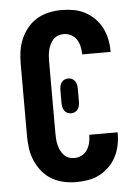

<svg xmlns="http://www.w3.org/2000/svg" viewBox="-53 -785 607 835"><g transform="rotate(-5 250.0 -367.5)"><path d="M247 8Q219 8 191.5 2Q164 -4 140 -18Q116 -32 98 -54Q80 -76 69 -101.5Q58 -127 54 -154.5Q50 -182 50 -210V-525Q50 -553 54 -580.5Q58 -608 69 -633.5Q80 -659 98 -681Q116 -703 140 -717Q164 -731 191.5 -737Q219 -743 247 -743Q273 -743 299 -738.5Q325 -734 348 -722Q371 -710 390 -691.5Q409 -673 421 -649.5Q433 -626 438.5 -600.5Q444 -575 444 -549V-543H320V-546Q320 -562 316 -578.5Q312 -595 303 -609Q294 -623 279 -630.5Q264 -638 247 -638Q234 -638 222 -633.5Q210 -629 201.5 -619.5Q193 -610 187.5 -598.5Q182 -587 179 -575Q176 -563 175 -550Q174 -537 174 -525V-210Q174 -198 175 -185Q176 -172 179 -160Q182 -148 187.5 -136.5Q193 -125 201.5 -115.5Q210 -106 222 -101.5Q234 -97 247 -97Q264 -97 279 -104.5Q294 -112 303 -126Q312 -140 316 -156.5Q320 -173 320 -189V-192H444V-186Q444 -160 438.5 -134.5Q433 -109 421 -85.5Q409 -62 390 -43.5Q371 -25 348 -13Q325 -1 299 3.5Q273 8 247 8ZM250 -292Q242 -292 234 -295.5Q226 -299 221 -306Q216 -313 214 -321.5Q212 -330 212 -338V-398Q212 -406 214 -414.5Q216 -423 221 -430Q226 -437 234 -440.5Q242 -444 250 -444Q258 -444 266 -440.5Q274 -437 279 -430Q284 -423 286 -414.5Q288 -406 288 -398V-338Q288 -330 286 -321.5Q284 -313 279 -306Q274 -299 266 -295.5Q258 -292 250 -292Z"/></g></svg>

Font: Iosevka Extrabold
Style: Regular
Weight: 800
Monospace: yes
Designer: Belleve Invis
Foundry: Belleve Invis
Version: Version 32.5.0; ttfautohint (v1.8.4)